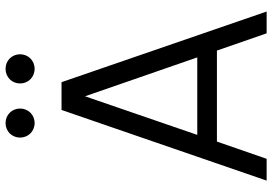

<svg xmlns="http://www.w3.org/2000/svg" viewBox="-161 -795 956 674"><g transform="rotate(-90 317.0 -458.0)"><path d="M412.5 -814.5C441.5 -814.5 463.5 -837 463.5 -865.5C463.5 -894 441.5 -916.5 412.5 -916.5C383 -916.5 361 -894 361 -865.5C361 -837 383 -814.5 412.5 -814.5ZM222 -814.5C251 -814.5 273 -837 273 -865.5C273 -894 251 -916.5 222 -916.5C193 -916.5 171 -894 171 -865.5C171 -837 193 -814.5 222 -814.5ZM20 0H96.5L157 -174.5H476.5L537 0H613.5L365.5 -720H268ZM180.5 -243.5 316 -637.5 452.5 -243.5Z"/></g></svg>

Font: Hauora
Style: Regular
Weight: 400
Designer: Mikhail Sharanda
Foundry: WCYS & Co.
Version: Version 1.010